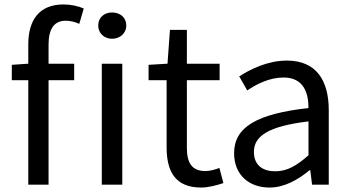

<svg xmlns="http://www.w3.org/2000/svg" viewBox="-20 -829 1577 862"><path d="M107 -543 33 -538V-469H107V0H198V-469H313V-543H198V-629C198 -699 223 -736 275 -736C294 -736 316 -731 336 -722L356 -791C330 -802 298 -809 265 -809C157 -809 107 -740 107 -630ZM437 0H529V-543H437ZM483 -773C448 -773 421 -751 421 -714C421 -680 448 -655 483 -655C519 -655 547 -680 547 -714C547 -751 519 -773 483 -773Z M883 13C916 13 952 3 983 -7L965 -75C947 -68 922 -61 903 -61C840 -61 819 -99 819 -166V-469H966V-543H819V-695H743L732 -543L647 -538V-469H728V-168C728 -59 767 13 883 13Z M1190 13C1257 13 1318 -22 1370 -65H1373L1381 0H1456V-334C1456 -468 1400 -557 1268 -557C1181 -557 1104 -518 1054 -486L1090 -423C1133 -452 1190 -481 1253 -481C1342 -481 1365 -414 1365 -344C1134 -318 1031 -259 1031 -141C1031 -43 1099 13 1190 13ZM1216 -60C1162 -60 1120 -85 1120 -147C1120 -217 1182 -262 1365 -284V-132C1312 -85 1269 -60 1216 -60Z"/></svg>

Font: Noto Sans Japanese Regular
Style: Regular
Weight: 400
Designer: Ryoko NISHIZUKA (kana & ideographs); Paul D. Hunt (Latin, Greek & Cyrillic); Wenlong ZHANG (bopomofo); Sandoll Communica
Foundry: Adobe Systems Incorporated
Version: Version 1.000;PS 1;hotconv 1.0.78;makeotf.lib2.5.61930